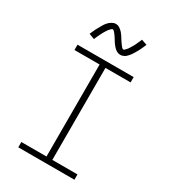

<svg xmlns="http://www.w3.org/2000/svg" viewBox="-229 -1079 1057 1191"><g transform="rotate(30 300.0 -483.0)"><path d="M99 0V-38H279V-697H99V-735H501V-697H321V-38H501V0ZM359 -813Q352 -813 345 -815Q338 -817 332 -820.5Q326 -824 320.5 -829Q315 -834 310.5 -839Q306 -844 301.5 -850Q297 -856 293 -861.5Q289 -867 285.5 -873.5Q282 -880 277.5 -886.5Q273 -893 269 -899Q265 -905 261 -910Q257 -915 251.5 -921Q246 -927 241 -927Q237 -927 234 -924.5Q231 -922 228.5 -919.5Q226 -917 222 -912.5Q218 -908 216.5 -906Q215 -904 213.5 -901.5Q212 -899 210 -896.5Q208 -894 206.5 -891Q205 -888 203 -885Q201 -882 199 -878.5Q197 -875 195 -871Q193 -867 191 -863Q189 -859 187 -855Q185 -851 183 -846.5Q181 -842 178.5 -837Q176 -832 174 -827Q172 -822 170 -816L130 -831Q134 -840 138 -849Q142 -858 145.5 -865.5Q149 -873 153 -880Q157 -887 160.5 -893.5Q164 -900 167.5 -906Q171 -912 174 -917Q177 -922 180.5 -927Q184 -932 189.5 -938Q195 -944 200 -948.5Q205 -953 212 -957Q219 -961 226 -963.5Q233 -966 241 -966Q248 -966 255 -964Q262 -962 268 -958Q274 -954 279.5 -949.5Q285 -945 289.5 -940Q294 -935 298.5 -929Q303 -923 307 -917Q311 -911 314.5 -905Q318 -899 322.5 -892.5Q327 -886 331 -880Q335 -874 339 -869Q343 -864 348.5 -857.5Q354 -851 359 -851Q363 -851 366 -853.5Q369 -856 371.5 -859Q374 -862 378 -866Q382 -870 383.5 -872.5Q385 -875 386.5 -877Q388 -879 390 -882Q392 -885 393.5 -888Q395 -891 397 -894Q399 -897 401 -900.5Q403 -904 405 -907.5Q407 -911 409 -915Q411 -919 413 -923.5Q415 -928 417 -932.5Q419 -937 421.5 -942Q424 -947 426 -952Q428 -957 430 -962L470 -948Q466 -938 462 -929.5Q458 -921 454.5 -913Q451 -905 447 -898Q443 -891 439.5 -884.5Q436 -878 432.5 -872.5Q429 -867 426 -862Q423 -857 419.5 -852Q416 -847 410.5 -841Q405 -835 400 -830Q395 -825 388 -821Q381 -817 374 -815Q367 -813 359 -813Z"/></g></svg>

Font: Iosevka Slab XLtEx
Style: Regular
Weight: 200
Width: 7
Monospace: yes
Designer: Belleve Invis
Foundry: Belleve Invis
Version: Version 11.1.0; ttfautohint (v1.8.3)